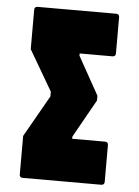

<svg xmlns="http://www.w3.org/2000/svg" viewBox="-50 -705 535 741"><g transform="rotate(5 218.0 -335.0)"><path d="M370 -4H66Q53.5 -4 53.5 -16.5V-165.5L145 -326.5V-345L53.5 -501.5V-654Q53.5 -666.5 66 -666.5H370Q382.5 -666.5 382.5 -654V-514Q382.5 -501.5 370 -501.5H243V-493L325.5 -345V-326.5L243 -179.5V-171H370Q382.5 -171 382.5 -158.5V-16.5Q382.5 -4 370 -4Z"/></g></svg>

Font: Jaro 24pt
Style: Regular
Weight: 400
Designer: Agyei Archer, Celine Hurka, Mirko Velimirović
Version: Version 1.000